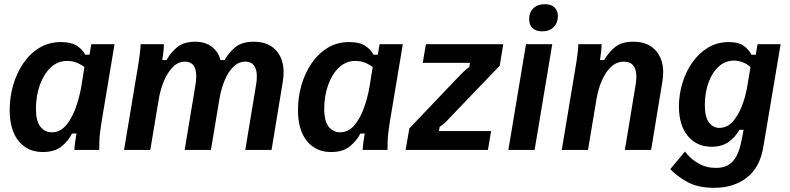

<svg xmlns="http://www.w3.org/2000/svg" viewBox="-20 -709 3734 908"><path d="M182.5 10Q110.8 10 68.3 -41.7Q25.8 -93.3 25.8 -189.2Q25.8 -247.5 41.7 -304.2Q57.5 -360.8 88.8 -407.5Q120 -454.2 165 -482.1Q210 -510 268.3 -510Q317.5 -510 344.2 -492.1Q370.8 -474.2 383.3 -450H403.3L411.7 -500H521.7L460 -130.8Q456.7 -109.2 453.8 -86.7Q450.8 -64.2 450 -42.1Q449.2 -20 449.2 0H331.7Q332.5 -16.7 335.4 -37.9Q338.3 -59.2 341.7 -77.5H320.8Q305 -45 272.1 -17.5Q239.2 10 182.5 10ZM225 -83.3Q263.3 -83.3 290.8 -114.6Q318.3 -145.8 336.7 -195.4Q355 -245 364.2 -298.3L379.2 -391.7Q363.3 -404.2 342.9 -412.5Q322.5 -420.8 296.7 -420.8Q252.5 -420.8 219.6 -389.6Q186.7 -358.3 168.3 -306.7Q150 -255 150 -194.2Q150 -135.8 171.2 -109.6Q192.5 -83.3 225 -83.3Z M566.7 0 630 -380Q636.7 -417.5 640.8 -451.2Q645 -485 645 -500H755Q755 -483.3 752.9 -464.6Q750.8 -445.8 747.5 -425H767.5Q788.3 -462.5 819.6 -487.1Q850.8 -511.7 903.3 -511.7Q950.8 -511.7 981.7 -487.9Q1012.5 -464.2 1022.5 -425H1042.5Q1063.3 -462.5 1094.6 -487.1Q1125.8 -511.7 1179.2 -511.7Q1233.3 -511.7 1267.1 -487.1Q1300.8 -462.5 1313.8 -420.4Q1326.7 -378.3 1317.5 -323.3L1264.2 0H1140L1190.8 -306.7Q1200 -358.3 1187.5 -387.9Q1175 -417.5 1140 -417.5Q1108.3 -417.5 1083.8 -393.3Q1059.2 -369.2 1042.5 -329.2Q1025.8 -289.2 1017.5 -240L977.5 0H853.3L904.2 -306.7Q913.3 -358.3 901.3 -387.9Q889.2 -417.5 855 -417.5Q823.3 -417.5 798.8 -393.3Q774.2 -369.2 756.7 -329.2Q739.2 -289.2 730.8 -240L690.8 0Z M1545.8 10Q1474.2 10 1431.7 -41.7Q1389.2 -93.3 1389.2 -189.2Q1389.2 -247.5 1405 -304.2Q1420.8 -360.8 1452.1 -407.5Q1483.3 -454.2 1528.3 -482.1Q1573.3 -510 1631.7 -510Q1680.8 -510 1707.5 -492.1Q1734.2 -474.2 1746.7 -450H1766.7L1775 -500H1885L1823.3 -130.8Q1820 -109.2 1817.1 -86.7Q1814.2 -64.2 1813.3 -42.1Q1812.5 -20 1812.5 0H1695Q1695.8 -16.7 1698.8 -37.9Q1701.7 -59.2 1705 -77.5H1684.2Q1668.3 -45 1635.4 -17.5Q1602.5 10 1545.8 10ZM1588.3 -83.3Q1626.7 -83.3 1654.2 -114.6Q1681.7 -145.8 1700 -195.4Q1718.3 -245 1727.5 -298.3L1742.5 -391.7Q1726.7 -404.2 1706.3 -412.5Q1685.8 -420.8 1660 -420.8Q1615.8 -420.8 1582.9 -389.6Q1550 -358.3 1531.7 -306.7Q1513.3 -255 1513.3 -194.2Q1513.3 -135.8 1534.6 -109.6Q1555.8 -83.3 1588.3 -83.3Z M1898.3 0 1915.8 -101.7 2131.7 -328.3Q2155.8 -352.5 2169.6 -367.1Q2183.3 -381.7 2199.2 -391.7L2202.5 -411.7H1979.2L1994.2 -500H2360L2343.3 -398.3L2126.7 -172.5Q2103.3 -147.5 2089.2 -133.3Q2075 -119.2 2059.2 -109.2L2055.8 -89.2H2302.5L2287.5 0Z M2384.2 0 2467.5 -500H2591.7L2508.3 0ZM2544.2 -560.8Q2514.2 -560.8 2498.3 -576.2Q2482.5 -591.7 2482.5 -618.3Q2482.5 -650.8 2502.5 -670Q2522.5 -689.2 2556.7 -689.2Q2586.7 -689.2 2602.5 -673.8Q2618.3 -658.3 2618.3 -633.3Q2618.3 -600.8 2598.3 -580.8Q2578.3 -560.8 2544.2 -560.8Z M2636.7 0 2700 -380Q2706.7 -417.5 2710.8 -451.2Q2715 -485 2715 -500H2825Q2825 -483.3 2822.9 -464.6Q2820.8 -445.8 2817.5 -425H2837.5Q2858.3 -462.5 2889.6 -487.1Q2920.8 -511.7 2974.2 -511.7Q3028.3 -511.7 3062.1 -487.1Q3095.8 -462.5 3108.8 -420.4Q3121.7 -378.3 3112.5 -323.3L3059.2 0H2935L2985.8 -306.7Q2995 -358.3 2981.7 -387.9Q2968.3 -417.5 2930 -417.5Q2896.7 -417.5 2870.4 -393.3Q2844.2 -369.2 2826.7 -329.2Q2809.2 -289.2 2800.8 -240L2760.8 0Z M3358.3 179.2Q3280.8 179.2 3230.8 151.7Q3180.8 124.2 3150 90.8L3219.2 7.5Q3245 41.7 3282.1 63.3Q3319.2 85 3365.8 85Q3417.5 85 3444.6 55Q3471.7 25 3483.3 -28.3L3496.7 -95H3476.7Q3457.5 -60 3425.4 -37.5Q3393.3 -15 3345 -15Q3275 -15 3232.9 -65.8Q3190.8 -116.7 3190.8 -205.8Q3190.8 -261.7 3207.1 -315.8Q3223.3 -370 3254.2 -413.8Q3285 -457.5 3328.3 -483.8Q3371.7 -510 3426.7 -510Q3471.7 -510 3495.8 -493.3Q3520 -476.7 3534.2 -450H3554.2L3562.5 -500H3671.7L3590 -15Q3574.2 82.5 3512.1 130.8Q3450 179.2 3358.3 179.2ZM3381.7 -104.2Q3418.3 -104.2 3445 -133.8Q3471.7 -163.3 3489.6 -210.4Q3507.5 -257.5 3515.8 -311.7L3529.2 -391.7Q3513.3 -406.7 3492.1 -414.6Q3470.8 -422.5 3451.7 -422.5Q3410 -422.5 3379.2 -394.6Q3348.3 -366.7 3330.8 -319.2Q3313.3 -271.7 3313.3 -211.7Q3313.3 -156.7 3332.5 -130.4Q3351.7 -104.2 3381.7 -104.2Z"/></svg>

Font: Familjen Grotesk SemiBold
Style: Italic
Weight: 600
Italic angle: -9.46201°
Designer: Anders Wikstroem, Jonas Baeckman, Matilda Gysing, Kristian Moeller
Foundry: Familjen STHLM AB
Version: Version 2.002